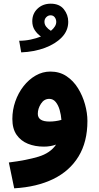

<svg xmlns="http://www.w3.org/2000/svg" viewBox="-20 -791 538 1041"><path d="M57 230 28 90Q124 78 188.5 58.5Q253 39 284 -7Q270 -2 253.5 1Q237 4 218 4Q170 4 131.5 -11.5Q93 -27 70 -60Q47 -93 47 -146Q47 -195 63 -241Q79 -287 107.5 -323.5Q136 -360 173.5 -381.5Q211 -403 253 -403Q303 -403 340.5 -378Q378 -353 403 -312.5Q428 -272 441 -225Q454 -178 454 -135Q454 -22 406 57Q358 136 269 179.5Q180 223 57 230ZM185 -174Q185 -132 248 -132Q281 -132 313 -141Q311 -168 303.5 -194.5Q296 -221 282 -238Q268 -255 247 -255Q219 -255 202 -228.5Q185 -202 185 -174ZM95 -507 84 -570Q116 -570 146.5 -576.5Q177 -583 202 -593Q182 -607 168.5 -627.5Q155 -648 155 -676Q155 -717 183.5 -744Q212 -771 255 -771Q302 -771 326 -741Q350 -711 350 -673Q350 -625 315.5 -589Q281 -553 223.5 -531.5Q166 -510 95 -507ZM221 -673Q221 -658 231 -645.5Q241 -633 256 -624Q285 -648 285 -672Q285 -686 277 -697Q269 -708 254 -708Q241 -708 231 -698Q221 -688 221 -673Z"/></svg>

Font: Noto IKEA Arabic
Style: Bold
Weight: 700
Designer: Monotype Design Team
Foundry: Monotype Imaging Inc.
Version: Version 1.200